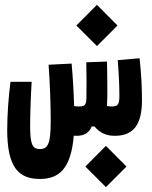

<svg xmlns="http://www.w3.org/2000/svg" viewBox="-20 -557 626 793"><path d="M144 182.1C221.2 182.1 272.9 144 284.7 3.4C288.6 3.9 292.5 3.9 296.9 3.9C327.1 3.9 347.7 -7.8 358.9 -34.7H370.1C393.6 -6.8 420.9 3.9 454.1 3.9C533.2 3.9 566.4 -44.9 566.4 -143.1C566.4 -196.8 563.5 -250.5 556.6 -316.4L466.3 -308.6C471.2 -247.1 473.1 -199.7 473.1 -159.2C473.1 -127.4 466.8 -117.2 442.9 -117.2C435.5 -117.2 428.2 -117.7 421.9 -119.1C424.3 -164.1 423.3 -223.6 422.4 -277.3C422.4 -286.1 421.9 -294.4 421.9 -302.7L336.4 -299.8C337.4 -247.6 337.9 -191.9 336.9 -150.9C335.9 -124 330.6 -117.2 306.6 -117.2C301.3 -117.2 293.9 -117.7 286.1 -118.7C284.7 -170.4 281.2 -233.9 275.9 -294.4L180.7 -289.6C186.5 -211.4 189.5 -119.6 189.5 -59.1C189.5 36.1 178.7 58.6 144.5 58.6C113.8 58.6 104.5 38.6 104.5 -35.6C104.5 -84.5 106.9 -156.7 110.8 -219.2H23.4C15.1 -156.7 9.8 -82.5 9.8 -20C9.8 131.3 55.2 182.1 144 182.1ZM417.5 215.8 502.4 130.9 417.5 45.4 332.5 130.9ZM380.4 -366.7 465.3 -451.7 380.4 -537.1 295.4 -451.7Z"/></svg>

Font: Cascadia Code NF SemiBold
Style: Regular
Weight: 600
Monospace: yes
Designer: Aaron Bell
Foundry: Saja Typeworks
Version: Version 2404.023